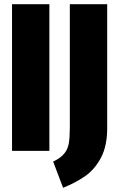

<svg xmlns="http://www.w3.org/2000/svg" viewBox="-20 -715 564 910"><path d="M214 -695V0H37V-695ZM488 -107Q488 -23 458.5 32.5Q429 88 384 119.5Q339 151 279 175L232 51Q267 34 284 13.5Q301 -7 306 -35Q311 -63 311 -113V-695H488Z"/></svg>

Font: Fira Sans Extra Condensed ExtraBold
Style: Regular
Weight: 800
Width: 1
Designer: Carrois Corporate & Edenspiekermann AG
Foundry: Carrois Corporate GbR & Edenspiekermann AG
Version: Version 4.203